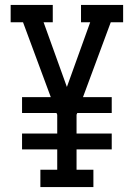

<svg xmlns="http://www.w3.org/2000/svg" viewBox="-20 -755 540 775"><path d="M143 0V-70H211V-152H69V-216H211V-292L208 -299H69V-363H185L73 -665H23V-735H193V-665H156L250 -404L344 -665H307V-735H477V-665H427L315 -363H431V-299H292L289 -292V-216H431V-152H289V-70H357V0Z"/></svg>

Font: Iosevka Slab
Style: Regular
Weight: 400
Monospace: yes
Designer: Belleve Invis
Foundry: Belleve Invis
Version: Version 11.2.4; ttfautohint (v1.8.3)